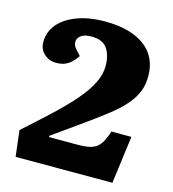

<svg xmlns="http://www.w3.org/2000/svg" viewBox="-107 -805 803 893"><g transform="rotate(15 294.5 -358.0)"><path d="M36 -550Q36 -598 66.5 -635Q97 -672 154.5 -694Q212 -716 290 -716Q412 -716 480.5 -665.5Q549 -615 549 -521Q549 -481 536 -448Q523 -415 496 -383Q469 -351 425 -316Q381 -281 319 -237Q257 -193 176 -135V-129H312Q342 -129 363 -132.5Q384 -136 399.5 -145.5Q415 -155 427 -175Q439 -195 450 -229H546L516 0H50L35 -125Q91 -175 139.5 -219.5Q188 -264 226 -303.5Q264 -343 290.5 -379Q317 -415 331 -449Q345 -483 345 -516Q345 -567 323 -599.5Q301 -632 247 -632Q213 -632 196.5 -619.5Q180 -607 179.5 -589.5Q179 -572 195 -554L217 -530Q199 -502 176 -486.5Q153 -471 119 -471Q84 -471 60 -493Q36 -515 36 -550Z"/></g></svg>

Font: Literata ExtraBold
Style: Italic
Weight: 800
Italic angle: -2°
Designer: Latin by Veronika Burian and Jose Scaglione. Greek by Irene Vlachou. Cyrillic by Vera Evstafieva
Foundry: TypeTogether
Version: Version 3.002